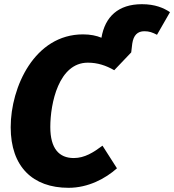

<svg xmlns="http://www.w3.org/2000/svg" viewBox="-20 -877 831 916"><path d="M657 -857C544 -857 481 -797 464 -697C440 -707 411 -713 376 -713C145 -713 31 -462 31 -270C31 -82 136 19 307 19C401 19 483 -25 538 -74L469 -182C426 -150 384 -123 332 -123C262 -123 220 -168 220 -271C220 -384 260 -578 399 -578C445 -578 485 -565 525 -542L606 -627L611 -669C617 -709 636 -728 669 -728C692 -728 708 -722 729 -711L791 -819C761 -839 720 -857 657 -857Z"/></svg>

Font: Fira Sans ExtraBold
Style: Italic
Weight: 800
Italic angle: -8°
Designer: bBox Type GmbH & Carrois Corporate GbR & Edenspiekermann AG
Foundry: bBox Type GmbH & Carrois Corporate GbR & Edenspiekermann AG
Version: Version 4.301;PS 004.301;hotconv 1.0.88;makeotf.lib2.5.64775